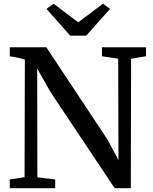

<svg xmlns="http://www.w3.org/2000/svg" viewBox="-20 -992 804 1012"><path d="M31.5 0V-46L109.5 -58L111 -678Q99.5 -681.5 86 -684.8Q72.5 -688 58.8 -691Q45 -694 31.5 -695.5V-743H224L546.5 -256.5L604.5 -147.5L603 -682.5L517.5 -695.5V-743H749.5V-695.5L671 -682.5L669.5 0H584.5L249 -502.5L176 -630.5L177 -57.5L271 -46V0ZM350.5 -804 225 -945 262 -972.5 392.5 -874.5 523 -972.5 560 -945 434.5 -804Z"/></svg>

Font: Merriweather 36pt Medium
Style: Regular
Weight: 500
Version: Version 2.100